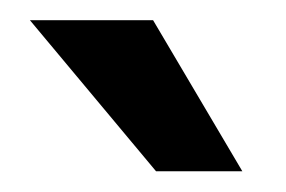

<svg xmlns="http://www.w3.org/2000/svg" viewBox="-20 -615 280 188"><path d="M132.8 -447.3H217.3L129.9 -595.2H9.3Z"/></svg>

Font: Now ExtraBold
Style: Regular
Weight: 800
Designer: Alfredo Marco Pradil
Foundry: Alfredo Marco Pradil
Version: Version 1.200;hotconv 1.0.109;makeotfexe 2.5.65596